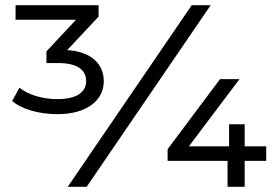

<svg xmlns="http://www.w3.org/2000/svg" viewBox="-20 -720 1073 740"><path d="M201 -280C320 -280 380 -337 380 -407C380 -473 332 -521 239 -527L360 -656V-700H40V-644H273L159 -522V-477H204C279 -477 312 -450 312 -407C312 -365 276 -338 201 -338C141 -338 87 -356 55 -382L27 -331C61 -300 129 -280 201 -280ZM792 -700H719L241 0H314ZM1006 -100V-156H923V-241H863V-156H708L903 -415H828L626 -145V-100H857V0H923V-100Z"/></svg>

Font: Montserrat-Alt1 Med
Style: Regular
Weight: 500
Designer: Differentunic
Foundry: Differentunic
Version: Version 7.222